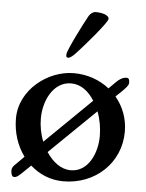

<svg xmlns="http://www.w3.org/2000/svg" viewBox="-51 -725 589 774"><g transform="rotate(5 243.5 -337.5)"><path d="M241 -512C272 -545 359 -646 359 -660C359 -676 330 -683 305 -683C295 -683 284 -675 278 -665C259 -632 202 -518 202 -503C202 -494 202 -490 211 -490C219 -490 233 -503 241 -512ZM161 -104 347 -285C359 -254 365 -219 365 -186C365 -116 330 -39 260 -39C220 -39 186 -66 161 -104ZM140 -144C128 -173 122 -206 122 -237C122 -309 160 -388 232 -388C271 -388 303 -363 326 -326ZM383 -381C344 -412 294 -430 239 -430C134 -430 22 -344 22 -228C22 -172 39 -119 70 -77L37 -44C28 -36 22 -28 22 -18C22 -7 25 8 35 8C45 8 50 4 68 -13L100 -44C136 -12 181 8 234 8C362 8 464 -85 464 -213C464 -266 445 -314 414 -351L439 -375C452 -388 464 -400 464 -410C464 -423 462 -430 452 -430C437 -430 423 -421 411 -409Z"/></g></svg>

Font: EB Garamond SC 08
Style: Regular
Weight: 400
Version: Version 0.016